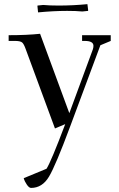

<svg xmlns="http://www.w3.org/2000/svg" viewBox="-20 -610 577 933"><path d="M22 -411.1V-439Q109.9 -439 174.8 -445.8L316.9 -60.1L431.2 -370.1Q434.1 -378.9 434.1 -387.2Q434.1 -411.1 392.1 -411.1H378.9V-439H518.1V-411.1L467.8 -390.1L320.8 4.9Q251 192.9 218.3 248Q185.5 303.2 130.9 303.2Q121.6 303.2 110.8 287.8Q100.1 272.5 95.2 255.9L206.1 210Q228 175.8 296.9 -6.8L247.1 14.2L105 -371.1Q96.2 -396 87.9 -403.3Q79.6 -410.6 56.2 -411.1ZM162.1 -578.1V-583L189.9 -585.9Q219.7 -583 264.2 -583Q335 -583 404.8 -589.8L408.2 -562V-557.1L379.9 -554.2Q350.1 -557.1 306.2 -557.1Q240.2 -557.1 165 -549.8Z"/></svg>

Font: Dihjauti S
Style: Bold
Weight: 700
Designer: T. Christopher White
Version: Version 3.0.0